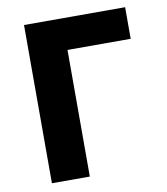

<svg xmlns="http://www.w3.org/2000/svg" viewBox="-76 -715 675 778"><g transform="rotate(-10 262.0 -325.5)"><path d="M75 0H231V-521H491V-651H75Z"/></g></svg>

Font: Source Sans Pro
Style: Bold
Weight: 700
Designer: Paul D. Hunt
Foundry: Adobe Systems Incorporated
Version: Version 3.006;hotconv 1.0.111;makeotfexe 2.5.65597